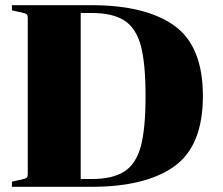

<svg xmlns="http://www.w3.org/2000/svg" viewBox="-20 -720 858 740"><path d="M63 -28Q78 -31 82.5 -35Q87 -39 87 -50V-650Q87 -661 82.5 -665Q78 -669 63 -672L26 -680V-700H332Q542 -700 652 -621Q762 -542 762 -350Q762 -158 652 -79Q542 0 332 0H26V-20ZM291 -30H332Q415 -30 460 -59.5Q505 -89 523 -157Q541 -225 541 -350Q541 -475 523 -543Q505 -611 460 -640.5Q415 -670 332 -670H291Z"/></svg>

Font: Chonburi
Style: Regular
Weight: 400
Designer: Thanarat Vachiruckul and Stawix Ruecha
Foundry: Cadson Demak & Katatrad
Version: Version 1.000